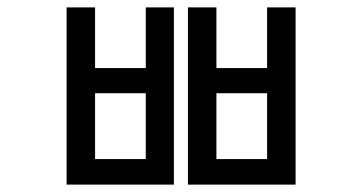

<svg xmlns="http://www.w3.org/2000/svg" viewBox="-20 -499 960 519"><path d="M160 -479H237V-315H374V-479H450V0H160ZM237 -247V-69H374V-247ZM488 -479H565V-315H702V-479H779V0H488ZM565 -247V-69H702V-247Z"/></svg>

Font: lkorean15
Style: Book
Weight: 400
Designer: Jelle Bosma - Monotype Design Team
Foundry: Monotype Imaging Inc.
Version: Version 2.003